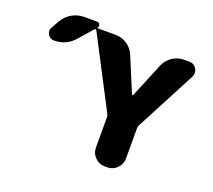

<svg xmlns="http://www.w3.org/2000/svg" viewBox="-128 -959 1228 1107"><g transform="rotate(20 486.0 -405.0)"><path d="M81.1 -716.8Q101.6 -751 135.7 -770.5Q169.9 -790 209 -790H288.1Q300.8 -790 305.7 -778.8Q310.5 -767.6 302.7 -758.8Q301.8 -757.8 302.7 -756.3Q303.7 -754.9 304.7 -754.9H415Q453.1 -754.9 485.4 -733.4Q517.6 -711.9 532.2 -676.8L621.1 -463.9Q622.1 -461.9 625 -461.9Q627.9 -461.9 628.9 -463.9L716.8 -676.8Q731.4 -711.9 763.7 -733.4Q795.9 -754.9 834 -754.9H867.2Q896.5 -754.9 911.1 -730.5Q918.9 -716.8 918.9 -704.1Q918.9 -691.4 913.1 -679.7L719.7 -310.5Q714.8 -301.8 714.8 -292V-105.5Q714.8 -70.3 689.9 -45.4Q665 -20.5 629.9 -20.5H615.2Q580.1 -20.5 555.2 -45.4Q530.3 -70.3 530.3 -105.5V-292Q530.3 -301.8 525.4 -310.5L300.8 -742.2Q298.8 -745.1 295.4 -745.6Q292 -746.1 289.1 -743.2L216.8 -660.2Q167 -602.5 91.8 -602.5Q66.4 -602.5 53.7 -624Q46.9 -635.7 46.9 -646.5Q46.9 -657.2 53.7 -668Z"/></g></svg>

Font: Gen Jyuu GothicX Heavy
Style: Bold
Weight: 900
Designer: [Source Han Sans]
Ryoko NISHIZUKA  (kana & ideographs); Paul D. Hunt (Latin, Greek & Cyrillic); Wenlong ZHANG  (bopomofo
Version: Version 1.002.20150607